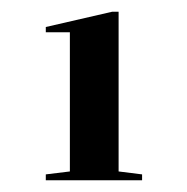

<svg xmlns="http://www.w3.org/2000/svg" viewBox="-20 -728 319 327"><path d="M58 -421V-431L99 -436V-673H58V-682L171 -708H182V-436L222 -431V-421Z"/></svg>

Font: Kalnia SemiExpanded
Style: Regular
Weight: 400
Width: 6
Designer: Frida Medrano
Foundry: Frida Medrano
Version: Version 1.105